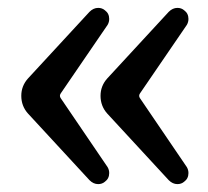

<svg xmlns="http://www.w3.org/2000/svg" viewBox="-20 -600 528 487"><path d="M246 -139Q239 -133 229 -133Q217 -133 207 -143L51 -312Q34 -331 34 -357Q34 -382 51 -401L207 -570Q217 -580 229 -580Q239 -580 246 -574Q257 -566 257 -552Q257 -544 253 -537L134 -363Q130 -357 134 -351L253 -176Q257 -169 257 -161Q257 -147 246 -139ZM447 -139Q440 -133 430 -133Q418 -133 408 -143L252 -312Q235 -331 235 -357Q235 -382 252 -401L408 -570Q418 -580 430 -580Q440 -580 447 -574Q458 -566 458 -552Q458 -544 454 -537L335 -363Q331 -357 335 -351L454 -176Q458 -169 458 -161Q458 -147 447 -139Z"/></svg>

Font: Kiwi Maru
Style: Regular
Weight: 400
Designer: Hiroki-Chan
Version: Version 1.100